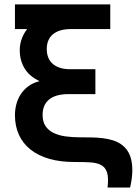

<svg xmlns="http://www.w3.org/2000/svg" viewBox="-20 -740 626 877"><path d="M321.7 0Q256.8 0.2 206.1 -14.2Q155.4 -28.6 120.3 -56.2Q85.2 -83.8 66.8 -123.5Q48.3 -163.3 48.3 -214.3Q48.3 -239.7 54.8 -264.2Q61.2 -288.8 74.9 -309.7Q88.5 -330.6 109.7 -346.2Q130.9 -361.8 160.3 -369.1Q139 -379.5 122.2 -393.3Q105.3 -407.1 93.9 -424.9Q82.5 -442.8 76.4 -464.2Q70.2 -485.7 70.2 -510.9Q70.2 -540.8 81.4 -568.2Q92.5 -595.7 112.6 -617.3Q132.8 -639 160.7 -652.1Q188.6 -665.2 222.1 -665.8L303.4 -607.2Q277.2 -607.2 256.8 -601.3Q236.3 -595.4 222.2 -583.8Q208 -572.1 200.8 -555Q193.6 -538 193.6 -516.1Q193.6 -493.8 200.8 -476.5Q208 -459.3 221.8 -447.6Q235.5 -435.9 255.5 -429.8Q275.6 -423.8 301.3 -423.8H415.7V-310.1H293Q263.9 -310.1 241.9 -304.1Q219.9 -298.1 204.9 -286Q189.9 -274 182.2 -256.2Q174.6 -238.3 174.6 -215.1Q174.6 -184.3 187.8 -164.4Q201.1 -144.5 224 -133.1Q247 -121.7 278.2 -117.2Q309.5 -112.7 345.8 -112.8Q375 -113 401.6 -112.2Q428.2 -111.5 451.6 -108.5Q475.1 -105.5 495.2 -99.2Q515.4 -93 531.7 -82Q548.9 -70.6 561.1 -53.2Q573.3 -35.8 579.2 -11.4Q585.1 13 584.3 44.8Q583.5 76.5 574.2 116.6H471.4Q476.4 72.1 469.1 48.2Q461.8 24.3 441.4 13.5Q422.5 3.6 392.9 1.7Q363.3 -0.2 321.7 0ZM48.3 -720H483.7V-607.2H48.3Z"/></svg>

Font: Vela Sans GX ExtLt
Style: Regular
Weight: 200
Designer: Principal design: Mikhail Sharanda - project Manrope.
Design modification: Ravid Balaliev
Foundry: Mikhail Sharanda
Version: Version 1.001